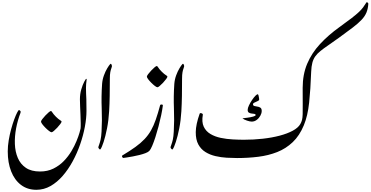

<svg xmlns="http://www.w3.org/2000/svg" viewBox="-20 -1429 3362 1742"><path d="M538.6 -325.7Q538.6 -319.3 527.1 -303.7Q515.6 -288.1 499.5 -270.8Q483.4 -253.4 468.8 -241.2Q454.1 -229 448.2 -229Q440.4 -229 424.8 -241Q409.2 -252.9 392.3 -269.8Q375.5 -286.6 363.8 -302.2Q352.1 -317.9 352.1 -325.7Q352.1 -332.5 363.5 -347.9Q375 -363.3 391.1 -380.4Q407.2 -397.5 421.6 -409.7Q436 -421.9 442.4 -421.9Q447.8 -421.4 455.6 -408Q463.4 -394.5 487.3 -370.1Q511.2 -346.7 524.9 -338.9Q538.6 -331.1 538.6 -325.7ZM343.3 127Q411.1 127 464.6 100.6Q518.1 74.2 558.6 32.5Q599.1 -9.3 627.7 -57.1Q656.2 -105 674.3 -149.2Q692.4 -193.4 701.2 -224.4Q710 -255.4 710.9 -262.2Q712.9 -277.8 712.4 -311.8Q711.9 -345.7 710.2 -387Q708.5 -428.2 706.8 -466.3Q705.1 -504.4 705.1 -527.8Q705.1 -575.7 717.5 -618.2Q730 -660.6 744.1 -687.3Q758.3 -713.9 762.7 -713.9Q767.6 -713.9 765.9 -704.6Q764.2 -695.3 761.5 -666.5Q758.8 -637.7 761.2 -579.1Q762.2 -568.8 763.4 -529.3Q764.6 -489.7 764.6 -422.9Q764.6 -356.9 750 -278.8Q735.4 -200.7 707.5 -120.1Q679.7 -39.6 639.6 34.2Q599.6 107.9 549.1 166.3Q498.5 224.6 438.5 258.8Q378.4 293 310.1 293Q228.5 293 170.2 248.5Q111.8 204.1 81.1 125.5Q50.3 46.9 50.3 -55.2Q50.3 -104 59.1 -156.5Q67.9 -209 81.3 -257.8Q94.7 -306.6 109.1 -345.7Q123.5 -384.8 135.5 -407.7Q147.5 -430.7 152.3 -430.7Q156.2 -430.7 163.3 -423.6Q170.4 -416.5 166 -405.3Q140.1 -338.4 126.2 -264.9Q112.3 -191.4 115 -121.8Q117.7 -52.2 141.6 3.9Q165.5 60.1 214.6 93.5Q263.7 127 343.3 127Z M906.2 -667Q909.2 -707.5 922.9 -744.9Q936.5 -782.2 952.9 -809.3Q969.2 -836.4 979 -846.7Q986.3 -855 991.7 -843.3Q997.1 -831.5 995.1 -824.7Q993.7 -817.4 989 -805.7Q984.4 -793.9 980.5 -772.7Q976.6 -751.5 976.6 -714.4Q976.6 -631.8 975.3 -559.3Q974.1 -486.8 970.2 -419.9Q965.3 -335.9 950.9 -263.4Q936.5 -190.9 920.2 -141.4Q903.8 -91.8 892.6 -76.2Q887.7 -68.8 879.2 -78.6Q870.6 -88.4 872.1 -94.7Q874.5 -104 880.4 -119.1Q886.2 -134.3 892.6 -161.9Q898.9 -189.5 901.4 -235.4Q907.2 -334.5 902.8 -443.8Q898.4 -553.2 906.2 -667Z M1432.6 -473.6Q1435.1 -481.9 1446.8 -481Q1458.5 -480 1457.5 -471.2Q1452.6 -432.6 1442.4 -383.5Q1432.1 -334.5 1418.5 -282.7Q1404.8 -231 1389.9 -184.8Q1375 -138.7 1360.6 -105.2Q1346.2 -71.8 1335 -60.1Q1324.2 -48.8 1300 -39.6Q1275.9 -30.3 1245.1 -22.7Q1214.4 -15.1 1184.3 -9.5Q1154.3 -3.9 1131.3 -0.5Q1108.4 2.9 1100.6 3.9Q1092.8 4.4 1088.4 -5.4Q1084 -15.1 1090.8 -19Q1160.2 -60.5 1209 -95.9Q1257.8 -131.3 1291.7 -167.2Q1325.7 -203.1 1349.9 -245.6Q1374 -288.1 1393.3 -343.5Q1412.6 -398.9 1432.6 -473.6ZM1499 -733.9Q1499 -727.5 1487.5 -711.9Q1476.1 -696.3 1460 -679Q1443.8 -661.6 1429.2 -649.4Q1414.6 -637.2 1408.7 -637.2Q1400.9 -637.2 1385.3 -649.2Q1369.6 -661.1 1352.8 -678Q1335.9 -694.8 1324.2 -710.4Q1312.5 -726.1 1312.5 -733.9Q1312.5 -740.7 1324 -756.1Q1335.4 -771.5 1351.6 -788.6Q1367.7 -805.7 1382.1 -817.9Q1396.5 -830.1 1402.8 -830.1Q1408.2 -829.6 1416 -816.2Q1423.8 -802.7 1447.8 -778.3Q1471.7 -754.9 1485.4 -747.1Q1499 -739.3 1499 -733.9Z M1561.5 -667Q1564.5 -707.5 1578.1 -744.9Q1591.8 -782.2 1608.2 -809.3Q1624.5 -836.4 1634.3 -846.7Q1641.6 -855 1647 -843.3Q1652.3 -831.5 1650.4 -824.7Q1648.9 -817.4 1644.3 -805.7Q1639.6 -793.9 1635.7 -772.7Q1631.8 -751.5 1631.8 -714.4Q1631.8 -631.8 1630.6 -559.3Q1629.4 -486.8 1625.5 -419.9Q1620.6 -335.9 1606.2 -263.4Q1591.8 -190.9 1575.4 -141.4Q1559.1 -91.8 1547.9 -76.2Q1543 -68.8 1534.4 -78.6Q1525.9 -88.4 1527.3 -94.7Q1529.8 -104 1535.6 -119.1Q1541.5 -134.3 1547.9 -161.9Q1554.2 -189.5 1556.6 -235.4Q1562.5 -334.5 1558.1 -443.8Q1553.7 -553.2 1561.5 -667Z M2704.6 -303.2Q2715.3 -321.8 2720.2 -341.1Q2725.1 -360.4 2726.1 -393.1Q2727.1 -425.8 2726.6 -482.4Q2726.1 -539.1 2726.1 -631.8Q2726.1 -753.4 2767.1 -850.6Q2808.1 -947.8 2883.3 -1029.1Q2958.5 -1110.4 3060.5 -1183.6Q3129.9 -1233.4 3171.1 -1265.4Q3212.4 -1297.4 3235.8 -1319.6Q3259.3 -1341.8 3273.9 -1361.3Q3288.6 -1380.9 3304.2 -1406.2Q3307.6 -1411.6 3314.9 -1406.2Q3322.3 -1400.9 3321.8 -1394Q3318.8 -1349.6 3304.9 -1315.7Q3291 -1281.7 3261 -1249.8Q3231 -1217.8 3181.2 -1179.7Q3131.3 -1141.6 3057.1 -1087.9Q3000.5 -1046.9 2958.5 -1018.3Q2916.5 -989.7 2887.5 -966.3Q2858.4 -942.9 2840.6 -918Q2822.8 -893.1 2814 -859.9Q2805.2 -826.7 2803.2 -777.8Q2797.4 -616.2 2784.7 -497.1Q2772 -377.9 2736.8 -292.5Q2697.8 -198.2 2636 -139.4Q2574.2 -80.6 2494.9 -49.3Q2415.5 -18.1 2323.2 -6.6Q2231 4.9 2130.9 4.9Q2087.9 4.9 2036.9 2Q1985.8 -1 1935.8 -12.5Q1885.7 -23.9 1844.7 -49.1Q1803.7 -74.2 1779.5 -118.4Q1755.4 -162.6 1756.1 -231Q1756.8 -299.3 1791.5 -397.5Q1793.5 -403.3 1801 -402.8Q1808.6 -402.3 1814.9 -398.2Q1821.3 -394 1820.3 -388.2Q1808.6 -322.3 1828.4 -280Q1848.1 -237.8 1889.2 -213.4Q1930.2 -189 1983.2 -178Q2036.1 -167 2091.3 -164.1Q2146.5 -161.1 2193.4 -161.1Q2281.2 -161.1 2364.3 -170.4Q2447.3 -179.7 2516.8 -198Q2586.4 -216.3 2635.5 -242.7Q2684.6 -269 2704.6 -303.2ZM2354.5 -422.4Q2354.5 -401.4 2342 -378.9Q2329.6 -356.4 2309.1 -341.1Q2288.6 -325.7 2263.7 -325.7Q2248 -325.7 2220.9 -334.7Q2193.8 -343.8 2179.7 -355.5Q2198.2 -357.4 2226.8 -361.3Q2255.4 -365.2 2277.3 -371.3Q2299.3 -377.4 2299.3 -385.3Q2299.3 -394 2288.3 -395.8Q2277.3 -397.5 2263.2 -398.9Q2249 -400.4 2238 -407.2Q2227.1 -414.1 2227.1 -432.6Q2227.1 -448.2 2238.8 -472.9Q2250.5 -497.6 2267.1 -522Q2283.7 -546.4 2298.8 -561.5Q2314 -576.7 2320.3 -572.8Q2323.7 -570.8 2326.4 -559.3Q2329.1 -547.9 2330.6 -536.1Q2332 -524.4 2330.6 -521.5Q2328.1 -516.1 2314.5 -510.3Q2300.8 -504.4 2288.1 -498Q2275.4 -491.7 2275.4 -483.9Q2275.4 -470.7 2287.4 -467.3Q2299.3 -463.9 2314.9 -461.9Q2330.6 -460 2342.5 -452.1Q2354.5 -444.3 2354.5 -422.4Z"/></svg>

Font: Awami Nastaliq
Style: Regular
Weight: 400
Designer: Peter Martin, SIL International
Foundry: SIL International
Version: Version 3.100